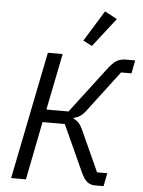

<svg xmlns="http://www.w3.org/2000/svg" viewBox="-62 -998 781 1047"><g transform="rotate(5 328.5 -475.0)"><path d="M538 -914 415 -756 366 -781 470 -950ZM39 0 179 -698H260L198 -389H319L507 -636Q535 -673 556 -685.5Q577 -698 607 -698H657L643 -626H586L416 -402Q388 -364 351 -357L350 -352Q381 -341 400 -299L503 -72H559L545 0H499Q472 0 454.5 -14.5Q437 -29 421 -64L305 -319H183L120 0Z"/></g></svg>

Font: Aneliza
Style: Italic
Weight: 400
Italic angle: -11.31°
Designer: Mike Abbink, Paul van der Laan, Pieter van Rosmalen
Foundry: Bold Monday
Version: Version 3.0